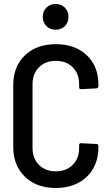

<svg xmlns="http://www.w3.org/2000/svg" viewBox="-20 -928 540 956"><path d="M46 -197V-504Q46 -597 104 -652.5Q162 -708 258 -708Q354 -708 412 -653Q470 -598 470 -507V-499Q470 -494 467 -491Q464 -488 460 -488L384 -484Q374 -484 374 -494V-509Q374 -561 342 -593Q310 -625 258 -625Q206 -625 174 -593Q142 -561 142 -509V-191Q142 -139 174 -107Q206 -75 258 -75Q310 -75 342 -107Q374 -139 374 -191V-205Q374 -215 384 -215L460 -211Q470 -211 470 -201V-194Q470 -134 443.5 -88Q417 -42 369 -17Q321 8 258 8Q162 8 104 -48Q46 -104 46 -197ZM193 -844Q193 -872 211 -890Q229 -908 257 -908Q285 -908 303 -890Q321 -872 321 -844Q321 -816 303 -798Q285 -780 257 -780Q229 -780 211 -798Q193 -816 193 -844Z"/></svg>

Font: Barlow Semi Condensed Medium
Style: Regular
Weight: 500
Width: 4
Designer: Jeremy Tribby
Foundry: Tribby Type
Version: Version 1.422; ttfautohint (v1.8)